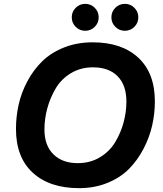

<svg xmlns="http://www.w3.org/2000/svg" viewBox="-20 -964 845 998"><path d="M211 -291Q211 -208 257.5 -162Q304 -116 384 -116Q449 -116 499.5 -146.5Q550 -177 579 -225.5Q608 -274 622.5 -328Q637 -382 637 -436Q637 -521 591.5 -567.5Q546 -614 463 -614Q399 -614 348.5 -583.5Q298 -553 269 -503.5Q240 -454 225.5 -399.5Q211 -345 211 -291ZM63 -294Q63 -358 77 -420.5Q91 -483 122.5 -542Q154 -601 199.5 -645.5Q245 -690 312.5 -717Q380 -744 462 -744Q613 -744 699 -664Q785 -584 785 -437Q785 -374 771 -312Q757 -250 726 -190.5Q695 -131 650.5 -86Q606 -41 539 -13.5Q472 14 391 14Q238 14 150.5 -66Q63 -146 63 -294ZM373.5 -824.5Q353 -845 353 -874Q353 -903 373.5 -923.5Q394 -944 423 -944Q452 -944 472.5 -923.5Q493 -903 493 -874Q493 -845 472.5 -824.5Q452 -804 423 -804Q394 -804 373.5 -824.5ZM579.5 -824.5Q559 -845 559 -874Q559 -903 579.5 -923.5Q600 -944 629 -944Q658 -944 678.5 -923.5Q699 -903 699 -874Q699 -845 678.5 -824.5Q658 -804 629 -804Q600 -804 579.5 -824.5Z"/></svg>

Font: Nacelle Bold
Style: Italic
Weight: 700
Italic angle: -12°
Designer: Sora Sagano
Foundry: Sora Sagano
Version: Version 1.000;FEAKit 1.0